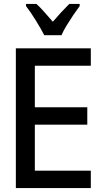

<svg xmlns="http://www.w3.org/2000/svg" viewBox="-20 -961 540 981"><path d="M61 0V-714H444V-625H158V-413H426V-324H158V-89H444V0ZM206 -781Q190 -813 164 -855Q138 -897 113 -930V-941H166Q185 -924 206.5 -899.5Q228 -875 250 -850Q275 -879 292.5 -898Q310 -917 334 -941H387V-930Q372 -910 354.5 -884Q337 -858 320.5 -831Q304 -804 294 -781Z"/></svg>

Font: Noto Sans Mono ExtraCondensed Medium
Style: Regular
Weight: 500
Width: 2
Designer: Monotype Design Team
Foundry: Monotype Imaging Inc.
Version: Version 2.014